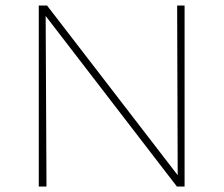

<svg xmlns="http://www.w3.org/2000/svg" viewBox="-20 -678 813 698"><path d="M624 -658H651V0H623L146 -620L149 0H121V-658H151L626 -41Z"/></svg>

Font: EauTestInfant Extralight
Style: Regular
Weight: 250
Designer: Christian Thalmann (Catharsis Fonts)
Version: Version 0.001;PS 000.001;hotconv 1.0.88;makeotf.lib2.5.64775